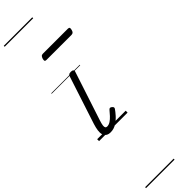

<svg xmlns="http://www.w3.org/2000/svg" viewBox="-494 -971 1433 1433"><g transform="rotate(-45 222.0 -255.0)"><path d="M109 15Q85 15 71 5Q57 -5 52 -22.5Q47 -40 50.5 -64Q54 -88 63 -117L186 -494Q190 -506 196 -510.5Q202 -515 217 -515Q231 -515 237.5 -509Q244 -503 241 -493L113 -103Q105 -78 103 -63Q101 -48 105.5 -41Q110 -34 120 -34Q138 -34 155.5 -45.5Q173 -57 189.5 -75Q206 -93 219 -109Q226 -118 233 -118Q240 -118 247 -112Q256 -105 257 -99Q258 -93 254 -87Q242 -69 220.5 -45Q199 -21 170.5 -3Q142 15 109 15ZM151 -706Q138 -706 136 -712.5Q134 -719 137 -731Q141 -744 147 -751Q153 -758 165 -758H429Q441 -758 443.5 -751Q446 -744 442 -731Q439 -718 432.5 -712Q426 -706 415 -706ZM0 486H301V496H0ZM0 -20H301V0H0ZM0 -505H301V-500H0ZM0 -1006H301V-996H0Z"/></g></svg>

Font: Playwrite CA Guides
Style: Regular
Weight: 400
Designer: Veronika Burian, José Scaglione
Foundry: TypeTogether
Version: Version 1.003